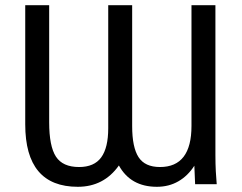

<svg xmlns="http://www.w3.org/2000/svg" viewBox="-20 -708 931 738"><path d="M583 10Q482 10 437 -72Q379 10 279 10Q77 10 77 -230V-688H169V-238Q169 -146 195 -106Q221 -66 284 -66Q342 -66 369 -103Q396 -140 396 -215V-688H488V-223Q488 -142 512.5 -104Q537 -66 595 -66Q716 -66 716 -224V-688H808V-113Q808 -78 809.5 -49.5Q811 -21 813 0H730L727 -71Q702 -32 665.5 -11Q629 10 583 10Z"/></svg>

Font: Libra Sans
Style: Regular
Weight: 400
Foundry: Context Ltd
Version: Version 1.000; ttfautohint (v1.3)